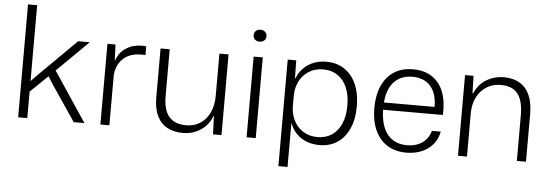

<svg xmlns="http://www.w3.org/2000/svg" viewBox="-54 -898 3539 1235"><g transform="rotate(5 1715.5 -281.0)"><path d="M81 0V-729H140V-239L188 -288L423 -521H498L295 -321L509 0H440L285 -229L253 -280L140 -171V0Z M612 0V-521H664L668 -420H671Q688 -471 732 -499.5Q776 -528 831 -528Q840 -528 847.5 -527.5Q855 -527 862 -526V-470Q856 -471 847.5 -471Q839 -471 831 -471Q787 -471 752 -454Q717 -437 695.5 -404Q674 -371 670 -325V0Z M1144 8Q1087 8 1044 -15Q1001 -38 978 -85.5Q955 -133 955 -204V-521H1014V-217Q1014 -162 1029 -123Q1044 -84 1077 -63.5Q1110 -43 1162 -43Q1213 -43 1252 -68Q1291 -93 1313 -139.5Q1335 -186 1335 -247V-521H1394V0H1339L1335 -116H1331Q1310 -59 1259.5 -25.5Q1209 8 1144 8Z M1556 0V-521H1615V0ZM1585 -620Q1567 -620 1555.5 -630.5Q1544 -641 1544 -658Q1544 -676 1555.5 -686.5Q1567 -697 1585 -697Q1603 -697 1615 -686.5Q1627 -676 1627 -658Q1627 -641 1615 -630.5Q1603 -620 1585 -620Z M1776 167V-521H1831L1833 -406H1837Q1857 -461 1907 -495Q1957 -529 2027 -529Q2076 -529 2116 -510.5Q2156 -492 2185 -457.5Q2214 -423 2229.5 -373Q2245 -323 2245 -260Q2245 -176 2217.5 -115.5Q2190 -55 2141.5 -23Q2093 9 2027 9Q1980 9 1942 -6Q1904 -21 1877.5 -49Q1851 -77 1837 -113H1835V167ZM2010 -41Q2063 -41 2102 -67Q2141 -93 2162.5 -142Q2184 -191 2184 -260Q2184 -329 2162.5 -377.5Q2141 -426 2102 -452Q2063 -478 2010 -478Q1955 -478 1915.5 -452Q1876 -426 1855.5 -384Q1835 -342 1835 -293V-226Q1835 -177 1855.5 -135Q1876 -93 1915.5 -67Q1955 -41 2010 -41Z M2587 9Q2515 9 2463.5 -24Q2412 -57 2385 -117.5Q2358 -178 2358 -259Q2358 -341 2384.5 -401.5Q2411 -462 2461.5 -495.5Q2512 -529 2585 -529Q2661 -529 2711 -494Q2761 -459 2783.5 -397Q2806 -335 2801 -253H2415Q2417 -181 2438 -133.5Q2459 -86 2497.5 -62.5Q2536 -39 2587 -39Q2648 -39 2687.5 -68Q2727 -97 2740 -145H2797Q2788 -96 2758.5 -61.5Q2729 -27 2685 -9Q2641 9 2587 9ZM2416 -289 2409 -300H2751L2744 -287Q2745 -356 2725 -398.5Q2705 -441 2669 -461Q2633 -481 2585 -481Q2536 -481 2499 -459.5Q2462 -438 2440.5 -395.5Q2419 -353 2416 -289Z M2921 0V-521H2976L2979 -408H2983Q3008 -468 3059.5 -498.5Q3111 -529 3172 -529Q3213 -529 3247.5 -516.5Q3282 -504 3307 -477.5Q3332 -451 3346 -408.5Q3360 -366 3360 -305V0H3301V-294Q3301 -357 3285.5 -398Q3270 -439 3238 -458.5Q3206 -478 3156 -478Q3103 -478 3063 -452Q3023 -426 3001 -381.5Q2979 -337 2979 -279V0Z"/></g></svg>

Font: Mona Sans ExtraLight Light
Style: Regular
Weight: 300
Version: Version 2.000